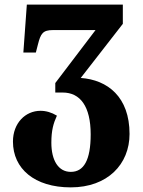

<svg xmlns="http://www.w3.org/2000/svg" viewBox="-20 -556 617 830"><path d="M286 254C445 254 540 154 540 23C540 -137 445 -211 329 -219L511 -453V-536H96L81 -329H135L144 -364C156 -411 165 -426 209 -426H393L219 -197V-156H251C327 -156 372 -96 372 25C372 137 342 187 286 187C232 187 202 137 202 61C202 7 211 -23 226 -56C203 -70 179 -77 155 -77C90 -77 36 -24 36 56C36 173 129 254 286 254Z"/></svg>

Font: Noto Serif Georgian SemiCondensed ExtraBold
Style: Regular
Weight: 800
Width: 4
Designer: Monotype Design Team, Akaki Razmadze
Foundry: Google LLC
Version: Version 2.003